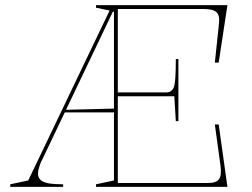

<svg xmlns="http://www.w3.org/2000/svg" viewBox="-20 -728 981 748"><path d="M20 0V-10L90 -25L407 -687L354 -698V-708H426V-682L420 -683L143 -103Q139 -96 136.5 -88.5Q134 -81 132 -74.5Q130 -68 129 -62.5Q128 -57 128 -52Q128 -37 137.5 -27.5Q147 -18 168.5 -14Q190 -10 226 -10V0ZM227 -290V-300L426 -305V-290ZM772 -693H439V-368H628Q638 -368 645 -372.5Q652 -377 656 -385Q661 -396 663 -424Q665 -452 665 -498H675V-256H665L659 -353H439V-15H789Q823 -15 833.5 -30Q844 -45 839 -83L817 -243H832L866 0H354V-10L424 -25V-708H866L832 -484H817L833 -635Q837 -668 823.5 -680.5Q810 -693 772 -693Z"/></svg>

Font: Kalnia Thin
Style: Regular
Weight: 250
Designer: Frida Medrano
Foundry: Frida Medrano
Version: Version 1.105